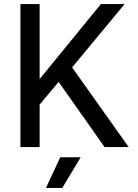

<svg xmlns="http://www.w3.org/2000/svg" viewBox="-20 -720 675 940"><path d="M80 -700H174V-333L474 -700H590L333 -390L610 0H492L267 -319L174 -208V0H80ZM275 50H375L285 200H205Z"/></svg>

Font: PT Root UI Medium
Style: Regular
Weight: 500
Designer: Vitaly Kuzmin
Foundry: ParaType Ltd.
Version: Version 2.001G